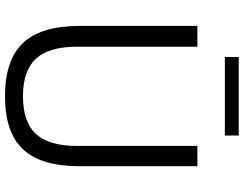

<svg xmlns="http://www.w3.org/2000/svg" viewBox="-121 -820 950 748"><g transform="rotate(90 354.0 -446.0)"><path d="M355 9.5Q213.5 9.5 147.2 -61Q81 -131.5 81 -280V-740H162V-271Q162 -161.5 208.5 -111Q255 -60.5 355 -60.5Q455 -60.5 501.8 -111Q548.5 -161.5 548.5 -271V-740H627.5V-280Q627.5 -131.5 562 -61Q496.5 9.5 355 9.5ZM202 -847V-901H508V-847Z"/></g></svg>

Font: Encode Sans
Style: Regular
Weight: 400
Designer: Multiple Designers
Foundry: Impallari Type
Version: Version 3.002; ttfautohint (v1.8.3) -l 8 -r 50 -G 200 -x 14 